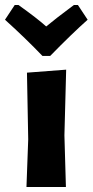

<svg xmlns="http://www.w3.org/2000/svg" viewBox="-51 -749 371 769"><path d="M261 -729 300 -670Q238 -615 150 -525H119Q52 -595 -31 -670L8 -729H23Q100 -674 134 -643Q166 -670 245 -729ZM55 0 62 -191 57 -458 214 -470 207 -207 213 0Z"/></svg>

Font: Alegreya Sans SC ExtraBold
Style: Regular
Weight: 800
Designer: Juan Pablo del Peral
Foundry: Huerta Tipografica
Version: Version 2.007